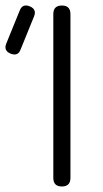

<svg xmlns="http://www.w3.org/2000/svg" viewBox="-96 -675 372 695"><path d="M159 -31Q159 0 128 0Q97 0 97 -31V-624Q97 -655 128 -655Q159 -655 159 -624ZM-58 -481Q-84 -492 -73 -518L-25 -636Q-15 -663 12 -652Q38 -641 27 -615L-21 -497Q-30 -470 -58 -481Z"/></svg>

Font: Jura Medium
Style: Regular
Weight: 500
Designer: Daniel Johnson, Alexei Vanyashin
Foundry: Daniel Johnson
Version: Version 5.103